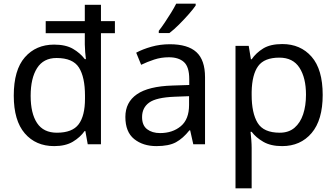

<svg xmlns="http://www.w3.org/2000/svg" viewBox="-20 -786 1833 1046"><path d="M275 10Q175 10 115 -59.5Q55 -129 55 -265Q55 -405 115.5 -474Q176 -543 275 -543Q338 -543 377.5 -520Q417 -497 442 -464H448Q446 -477 444 -502.5Q442 -528 442 -544V-605H229V-671H442V-760H530V-671H606V-605H530V0H458L445 -72H441Q417 -38 377 -14Q337 10 275 10ZM290 -63Q374 -63 408.5 -109Q443 -155 443 -248V-265Q443 -366 410 -418Q377 -470 288 -470Q217 -470 182 -415Q147 -360 147 -264Q147 -168 182 -115.5Q217 -63 290 -63Z M905 -545Q1003 -545 1050 -502Q1097 -459 1097 -365V0H1033L1016 -76H1012Q977 -32 938.5 -11Q900 10 832 10Q759 10 711 -28.5Q663 -67 663 -149Q663 -229 726 -272.5Q789 -316 920 -320L1011 -323V-355Q1011 -422 982 -448Q953 -474 900 -474Q858 -474 820 -461.5Q782 -449 749 -433L722 -499Q757 -518 805 -531.5Q853 -545 905 -545ZM931 -259Q831 -255 792.5 -227Q754 -199 754 -148Q754 -103 781.5 -82Q809 -61 852 -61Q920 -61 965 -98.5Q1010 -136 1010 -214V-262ZM1046 -756Q1034 -738 1009 -709.5Q984 -681 955.5 -652.5Q927 -624 903 -606H845V-618Q860 -637 877.5 -663Q895 -689 912 -716.5Q929 -744 940 -766H1046Z M1518 -546Q1617 -546 1677.5 -477Q1738 -408 1738 -269Q1738 -132 1677.5 -61Q1617 10 1517 10Q1455 10 1414.5 -13.5Q1374 -37 1351 -68H1345Q1347 -51 1349 -25Q1351 1 1351 20V240H1263V-536H1335L1347 -463H1351Q1375 -498 1414 -522Q1453 -546 1518 -546ZM1502 -472Q1420 -472 1386.5 -426Q1353 -380 1351 -286V-269Q1351 -170 1383.5 -116.5Q1416 -63 1504 -63Q1553 -63 1584.5 -90Q1616 -117 1631.5 -163.5Q1647 -210 1647 -270Q1647 -362 1611.5 -417Q1576 -472 1502 -472Z"/></svg>

Font: Noto Sans Mongolian
Style: Regular
Weight: 400
Designer: Monotype Design Team
Foundry: Monotype Imaging Inc.
Version: Version 3.001; ttfautohint (v1.8.4.7-5d5b)